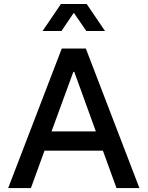

<svg xmlns="http://www.w3.org/2000/svg" viewBox="-20 -953 748 973"><path d="M501.5 -189.5H205.6L136.7 0H21.5L293 -707H415L686.5 0H570.3ZM465.8 -287.1 356.4 -588.9H351.6L241.2 -287.1ZM288.6 -932.6H419.4L512.2 -795.9H417.5L354 -888.2L291.5 -795.9H195.8Z"/></svg>

Font: Wanted Sans Medium
Style: Regular
Weight: 500
Designer: Original Design by Kil Hyung-jin and Kang Hanbin, Wanted Lab, Inc; Hangeul from Source Han Sans by Jang Soo-young and Ka
Foundry: Wanted Lab, Inc.
Version: Version 1.001